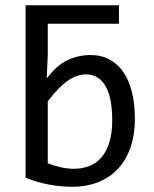

<svg xmlns="http://www.w3.org/2000/svg" viewBox="-20 -710 590 736"><path d="M78.1 -689.9H436V-619.1H163.1V-500L159.2 -409.2Q195.8 -458.5 237.5 -478.8Q279.3 -499 327.1 -499Q369.1 -499 400.9 -481.4Q432.6 -463.9 454.1 -431.9Q475.6 -399.9 486.3 -354.7Q497.1 -309.6 497.1 -253.9Q497.1 -192.9 480.2 -144.8Q463.4 -96.7 432.4 -63.2Q401.4 -29.8 356.9 -12Q312.5 5.9 256.8 5.9Q213.4 5.9 168 -2.4Q122.6 -10.7 78.1 -28.8ZM410.2 -250Q410.2 -288.6 404.5 -320.8Q398.9 -353 386.7 -376Q374.5 -398.9 355.5 -411.9Q336.4 -424.8 310.1 -424.8Q293.9 -424.8 277.3 -419.7Q260.7 -414.6 242.9 -402.6Q225.1 -390.6 205.3 -370.8Q185.5 -351.1 163.1 -321.8V-84Q188 -74.2 213.9 -68.6Q239.7 -63 263.2 -63Q292.5 -63 319.1 -72.3Q345.7 -81.5 366 -103.3Q386.2 -125 398.2 -160.9Q410.2 -196.8 410.2 -250Z"/></svg>

Font: Code New Roman
Style: Regular
Weight: 400
Monospace: yes
Designer: Sam Radian
Foundry: Code New Roman
Version: Version 2.00 November 29, 2014